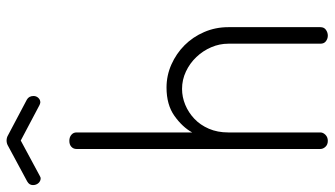

<svg xmlns="http://www.w3.org/2000/svg" viewBox="-272 -760 992 569"><g transform="rotate(-90 223.5 -476.0)"><path d="M-13 -854Q-15 -853 -17 -852Q-19 -851 -21 -851Q-29 -851 -35 -857.5Q-41 -864 -41 -874Q-41 -885 -30 -891L74 -947Q82 -952 91 -952Q100 -952 108 -947L212 -892Q223 -886 223 -872Q223 -864 217.5 -858Q212 -852 204 -852Q202 -852 199.5 -853Q197 -854 195 -855L91 -910ZM115 -22Q115 -14 108 -7Q101 0 90 0Q79 0 72.5 -7Q66 -14 66 -22V-745Q66 -754 72.5 -760Q79 -766 90 -766Q101 -766 108 -760Q115 -754 115 -745V-402Q131 -431 164 -454.5Q197 -478 248 -478Q284 -478 316.5 -463.5Q349 -449 373.5 -424.5Q398 -400 412.5 -366.5Q427 -333 427 -295V-22Q427 -11 419 -5.5Q411 0 402 0Q393 0 385.5 -5.5Q378 -11 378 -22V-295Q378 -321 367.5 -345.5Q357 -370 338.5 -389.5Q320 -409 295.5 -420.5Q271 -432 244 -432Q220 -432 197 -422.5Q174 -413 155.5 -395.5Q137 -378 126 -352.5Q115 -327 115 -295Z"/></g></svg>

Font: AkaAcidDosis
Style: Light
Weight: 300
Designer: Edgar Tolentino, Pablo Impallari, Igino Marini, Aka-Acid
Foundry: Edgar Tolentino, Pablo Impallari, Igino Marini, Aka-Acid
Version: Version 1.007